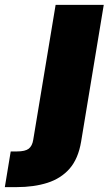

<svg xmlns="http://www.w3.org/2000/svg" viewBox="-134 -559 447 783"><path d="M92.8 -539.1H289.1L196.8 18.6Q185.1 88.4 149.9 128.7Q114.7 168.9 59.6 186.5Q4.4 204.1 -66.4 204.1H-114.3L-90.3 58.6H-64.9Q-31.2 58.6 -16.8 47.4Q-2.4 36.1 1.5 11.2Z"/></svg>

Font: Inter 18pt Black
Style: Italic
Weight: 900
Italic angle: -9.3988°
Designer: Rasmus Andersson
Foundry: rsms
Version: Version 4.001;git-66647c0bb